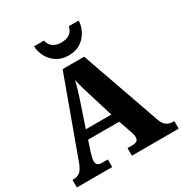

<svg xmlns="http://www.w3.org/2000/svg" viewBox="-210 -1094 1191 1251"><g transform="rotate(-30 386.0 -468.0)"><path d="M6 0V-57H15Q41 -57 60.5 -70.5Q80 -84 97 -128L311 -714H473L681 -122Q693 -87 713 -72Q733 -57 761 -57H772V0H420V-57H457Q476 -57 489 -64.5Q502 -72 502 -92Q502 -105 498.5 -118Q495 -131 492 -138L459 -233H225L199 -155Q196 -143 191 -124.5Q186 -106 186 -93Q186 -76 195.5 -66.5Q205 -57 228 -57H272V0ZM246 -299H438L380 -487Q371 -516 362 -547.5Q353 -579 346 -612Q338 -579 329 -549Q320 -519 310 -489ZM392 -771Q338 -771 300.5 -796.5Q263 -822 244 -860.5Q225 -899 224 -936H298Q307 -900 331.5 -884Q356 -868 392 -868Q429 -868 453.5 -884Q478 -900 486 -936H560Q559 -899 540 -860.5Q521 -822 484 -796.5Q447 -771 392 -771Z"/></g></svg>

Font: Noto Serif Georgian ExtraBold
Style: Regular
Weight: 800
Designer: Monotype Design Team, Akaki Razmadze
Foundry: Google LLC
Version: Version 2.003; ttfautohint (v1.8.4.7-5d5b)